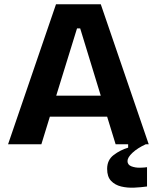

<svg xmlns="http://www.w3.org/2000/svg" viewBox="-20 -680 739 905"><path d="M18 0 244 -660H455L681 0H525L485 -130H215L175 0ZM343 -546 245 -229H455L358 -546ZM673 199Q645 203 612.5 204.5Q580 206 551 199Q522 192 503.5 172.5Q485 153 485 116Q485 74 516 50.5Q547 27 584 16V-7H667V0Q628 18 604.5 40Q581 62 581 79Q581 97 599.5 104Q618 111 640 110.5Q662 110 673 108Z"/></svg>

Font: Bricolage Grotesque 12pt Bricolage Grotesque 10pt Regular
Style: Bold
Weight: 700
Designer: Mathieu Triay
Foundry: Atelier Triay
Version: Version 1.001; ttfautohint (v1.8.4.7-5d5b);gftools[0.9.33.de